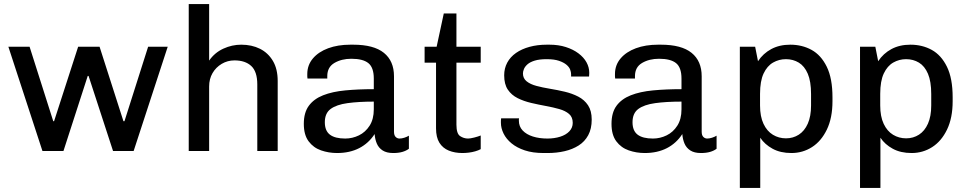

<svg xmlns="http://www.w3.org/2000/svg" viewBox="-20 -740 4746 941"><path d="M188 0 21 -511H125L241 -146H245L363 -511H468L585 -146H590L706 -511H802L635 0H534L414 -368H410L291 0Z M905 0V-720H1005V-443Q1032 -482 1074.5 -501.5Q1117 -521 1162 -521Q1214 -521 1254 -501Q1294 -481 1317.5 -441.5Q1341 -402 1341 -343V0H1241V-326Q1241 -389 1211.5 -416.5Q1182 -444 1129 -444Q1095 -444 1066.5 -427Q1038 -410 1021.5 -381.5Q1005 -353 1005 -316V0Z M1632 10Q1591 10 1553.5 -3Q1516 -16 1492.5 -47.5Q1469 -79 1469 -133Q1469 -188 1493.5 -221.5Q1518 -255 1563.5 -273Q1609 -291 1672.5 -297Q1736 -303 1812 -303V-355Q1812 -409 1785.5 -430.5Q1759 -452 1702 -452Q1654 -452 1619 -431.5Q1584 -411 1584 -367V-355H1487Q1486 -360 1486 -365.5Q1486 -371 1486 -377Q1486 -421 1513.5 -453.5Q1541 -486 1588.5 -503.5Q1636 -521 1697 -521H1711Q1812 -521 1861.5 -481Q1911 -441 1911 -366V-95Q1911 -77 1919 -69Q1927 -61 1938 -61Q1949 -61 1961.5 -65Q1974 -69 1984 -75V-11Q1971 -1 1952 4.5Q1933 10 1907 10Q1875 10 1855.5 -2.5Q1836 -15 1827 -36Q1818 -57 1816 -83Q1787 -38 1740.5 -14Q1694 10 1632 10ZM1672 -61Q1707 -61 1739 -76.5Q1771 -92 1791.5 -124Q1812 -156 1812 -204V-242Q1737 -242 1683 -234.5Q1629 -227 1600.5 -206Q1572 -185 1572 -141Q1572 -99 1597 -80Q1622 -61 1672 -61Z M2246 10Q2209 10 2179.5 -2Q2150 -14 2133.5 -40.5Q2117 -67 2117 -111V-433H2061V-511H2120L2155 -674H2217V-511H2336V-433H2217V-129Q2217 -85 2235 -73Q2253 -61 2274 -61Q2285 -61 2304.5 -66Q2324 -71 2336 -76V-9Q2325 -3 2309.5 1.5Q2294 6 2277.5 8Q2261 10 2246 10Z M2644 10Q2591 10 2552 -3Q2513 -16 2487 -37.5Q2461 -59 2448 -85.5Q2435 -112 2435 -138Q2435 -144 2435 -148.5Q2435 -153 2436 -160H2524Q2523 -157 2523 -154.5Q2523 -152 2523 -149Q2523 -120 2541.5 -100.5Q2560 -81 2591.5 -71Q2623 -61 2663 -61Q2697 -61 2725.5 -70Q2754 -79 2770.5 -96.5Q2787 -114 2787 -138Q2787 -166 2769 -181.5Q2751 -197 2721 -205.5Q2691 -214 2655.5 -220.5Q2620 -227 2583.5 -235.5Q2547 -244 2517 -259Q2487 -274 2469 -300.5Q2451 -327 2451 -371Q2451 -405 2466 -433Q2481 -461 2509 -480.5Q2537 -500 2575.5 -510.5Q2614 -521 2660 -521H2673Q2717 -521 2753 -509.5Q2789 -498 2815 -478.5Q2841 -459 2854.5 -434.5Q2868 -410 2868 -383Q2868 -378 2867.5 -372.5Q2867 -367 2867 -365H2779V-376Q2779 -386 2774.5 -398.5Q2770 -411 2756.5 -422.5Q2743 -434 2719.5 -442Q2696 -450 2659 -450Q2624 -450 2601 -443Q2578 -436 2565.5 -425Q2553 -414 2548 -402Q2543 -390 2543 -380Q2543 -356 2561 -341.5Q2579 -327 2609 -319Q2639 -311 2675.5 -305Q2712 -299 2748 -290.5Q2784 -282 2814 -266.5Q2844 -251 2862 -224Q2880 -197 2880 -154Q2880 -109 2863 -77.5Q2846 -46 2816 -27Q2786 -8 2747 1Q2708 10 2664 10Z M3140 10Q3099 10 3061.5 -3Q3024 -16 3000.5 -47.5Q2977 -79 2977 -133Q2977 -188 3001.5 -221.5Q3026 -255 3071.5 -273Q3117 -291 3180.5 -297Q3244 -303 3320 -303V-355Q3320 -409 3293.5 -430.5Q3267 -452 3210 -452Q3162 -452 3127 -431.5Q3092 -411 3092 -367V-355H2995Q2994 -360 2994 -365.5Q2994 -371 2994 -377Q2994 -421 3021.5 -453.5Q3049 -486 3096.5 -503.5Q3144 -521 3205 -521H3219Q3320 -521 3369.5 -481Q3419 -441 3419 -366V-95Q3419 -77 3427 -69Q3435 -61 3446 -61Q3457 -61 3469.5 -65Q3482 -69 3492 -75V-11Q3479 -1 3460 4.5Q3441 10 3415 10Q3383 10 3363.5 -2.5Q3344 -15 3335 -36Q3326 -57 3324 -83Q3295 -38 3248.5 -14Q3202 10 3140 10ZM3180 -61Q3215 -61 3247 -76.5Q3279 -92 3299.5 -124Q3320 -156 3320 -204V-242Q3245 -242 3191 -234.5Q3137 -227 3108.5 -206Q3080 -185 3080 -141Q3080 -99 3105 -80Q3130 -61 3180 -61Z M3606 181V-511H3681L3695 -440Q3720 -478 3760 -499.5Q3800 -521 3853 -521Q3911 -521 3957.5 -495.5Q4004 -470 4032 -413Q4060 -356 4060 -263V-244Q4060 -162 4032.5 -105Q4005 -48 3959.5 -19Q3914 10 3859 10Q3805 10 3766.5 -11Q3728 -32 3706 -65V181ZM3832 -62Q3867 -62 3895 -80Q3923 -98 3939 -134Q3955 -170 3955 -223V-279Q3955 -341 3939 -378.5Q3923 -416 3895 -433Q3867 -450 3832 -450Q3798 -450 3769 -433.5Q3740 -417 3722.5 -380Q3705 -343 3705 -280V-223Q3705 -169 3722 -133Q3739 -97 3768 -79.5Q3797 -62 3832 -62Z M4195 181V-511H4270L4284 -440Q4309 -478 4349 -499.5Q4389 -521 4442 -521Q4500 -521 4546.5 -495.5Q4593 -470 4621 -413Q4649 -356 4649 -263V-244Q4649 -162 4621.5 -105Q4594 -48 4548.5 -19Q4503 10 4448 10Q4394 10 4355.5 -11Q4317 -32 4295 -65V181ZM4421 -62Q4456 -62 4484 -80Q4512 -98 4528 -134Q4544 -170 4544 -223V-279Q4544 -341 4528 -378.5Q4512 -416 4484 -433Q4456 -450 4421 -450Q4387 -450 4358 -433.5Q4329 -417 4311.5 -380Q4294 -343 4294 -280V-223Q4294 -169 4311 -133Q4328 -97 4357 -79.5Q4386 -62 4421 -62Z"/></svg>

Font: Chivo Medium
Style: Regular
Weight: 400
Version: Version 2.002